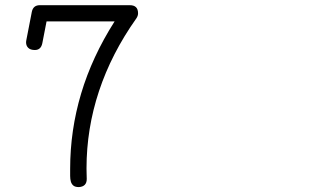

<svg xmlns="http://www.w3.org/2000/svg" viewBox="-20 -638 1244 751"><path d="M145.5 -468.8Q140.1 -442.4 116.2 -442.4Q99.1 -442.4 90.6 -450.7Q82 -459 82 -472.2Q82 -474.6 82.3 -476.6Q82.5 -478.5 83 -481L104.5 -591.8Q109.9 -617.7 135.7 -617.7H487.8Q520 -617.7 520 -585.9Q520 -575.7 513.2 -565.9Q416 -428.7 367.2 -281.5Q318.4 -134.3 318.4 20.5Q318.4 31.2 318.8 41.5Q319.3 51.8 319.3 62Q319.3 91.8 288.6 93.8Q274.4 93.8 267.3 88.1Q260.3 82.5 257.3 72.8Q254.4 63 254.4 50Q254.4 37.1 254.4 22.5Q254.4 -128.4 297.4 -272.2Q340.3 -416 428.2 -554.2H162.1Z"/></svg>

Font: Erica Type
Style: Italic
Weight: 400
Monospace: yes
Designer: Peter Wiegel
Foundry: Peter Wiegel
Version: Version 1.000 2010 initial release